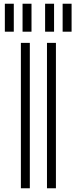

<svg xmlns="http://www.w3.org/2000/svg" viewBox="-20 -1010 412 1030"><path d="M316 -990H364V-840H316ZM222 -990H270V-840H222ZM101 -990H149V-840H101ZM6 -990H54V-840H6ZM232 -780H280V0H232ZM92 -780H140V0H92Z"/></svg>

Font: Train One
Style: Regular
Weight: 400
Designer: Fontworks Inc.
Foundry: Fontworks Inc.
Version: Version 1.100